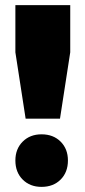

<svg xmlns="http://www.w3.org/2000/svg" viewBox="-20 -721 333 749"><path d="M40 -701H254V-517L214 -258H80L40 -517ZM245 -95Q245 -49 216.5 -20.5Q188 8 142 8Q97 8 68.5 -20.5Q40 -49 40 -95Q40 -140 68.5 -168.5Q97 -197 142 -197Q188 -197 216.5 -168.5Q245 -140 245 -95Z"/></svg>

Font: Argentum Sans Black
Style: Regular
Weight: 900
Designer: Julieta Ulanovsky (Modified by Cristiano Sobral)
Foundry: Julieta Ulanovsky
Version: Version 1.000; ttfautohint (v1.5.65-e2d9)